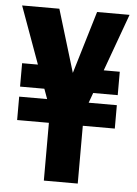

<svg xmlns="http://www.w3.org/2000/svg" viewBox="-52 -761 570 801"><g transform="rotate(5 233.0 -360.0)"><path d="M162 0V-296L8 -720H164L290 -304H197L322 -720H458L304 -296V0ZM29 -242V-340H438V-242ZM202 -382H29V-480H179ZM310 -480H438V-382H279Z"/></g></svg>

Font: Instrument Sans Condensed
Style: Bold
Weight: 700
Width: 3
Designer: Rodrigo Fuenzalida
Foundry: fragTYPE
Version: Version 1.000;gftools[0.9.28]